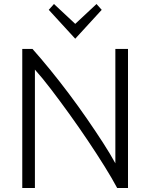

<svg xmlns="http://www.w3.org/2000/svg" viewBox="-20 -937 749 957"><path d="M91 0V-693H142Q183 -647 229.5 -590Q276 -533 323 -470.5Q370 -408 413.5 -345Q457 -282 493.5 -225.5Q530 -169 555 -123V-693H618V0H564Q539 -47 501 -108Q463 -169 418 -236Q373 -303 325.5 -369Q278 -435 234 -492.5Q190 -550 154 -590V0ZM355 -744 223 -888 249 -917 355 -818 461 -917 487 -888Z"/></svg>

Font: Ubuntu Sans Light
Style: Regular
Weight: 300
Designer: Dalton Maag Ltd
Foundry: Dalton Maag Ltd
Version: Version 1.006; ttfautohint (v1.8.4.7-5d5b)